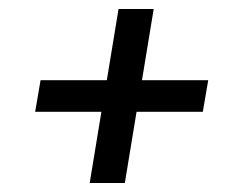

<svg xmlns="http://www.w3.org/2000/svg" viewBox="-20 -553 540 426"><path d="M257 -147H179L205 -305H58L70 -375H217L243 -533H321L295 -375H442L430 -305H283Z"/></svg>

Font: Iosevka Curly Oblique
Style: Regular
Weight: 400
Italic angle: -9°
Monospace: yes
Designer: Belleve Invis
Foundry: Belleve Invis
Version: Version 11.1.0; ttfautohint (v1.8.3)